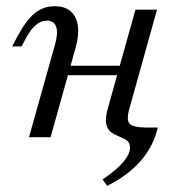

<svg xmlns="http://www.w3.org/2000/svg" viewBox="-20 -446 602 624"><path d="M328.2 158.1 313.7 137.1Q359.7 105.6 381 80.2Q402.4 54.8 402.4 33.9Q402.4 17.7 392.3 10.5Q382.3 3.2 368.1 -2Q354 -7.3 341.9 -15.7Q329.8 -24.2 325.4 -42.3Q321 -60.5 330.6 -94.4L420.2 -414.5H490.3L401.6 -96.8Q389.5 -56.5 401.2 -44Q412.9 -31.5 456.5 -31.5H492.7Q479 29 437.1 77Q395.2 125 328.2 158.1ZM74.2 0 158.9 -301.6Q169.4 -338.7 162.5 -358.9Q155.6 -379 132.3 -379Q113.7 -379 97.2 -365.3Q80.6 -351.6 66.1 -325L50 -295.2H19.4L37.9 -329.8Q65.3 -380.6 93.1 -403.2Q121 -425.8 157.3 -425.8Q191.1 -425.8 210.1 -408.9Q229 -391.9 233.1 -361.7Q237.1 -331.5 225.8 -291.1L144.4 0ZM164.5 -201.6 173.4 -232.3H405.6L396.8 -201.6Z"/></svg>

Font: Playfair 12pt Light
Style: Italic
Weight: 300
Italic angle: -15.6°
Designer: Claus Eggers Sørensen
Foundry: Claus Eggers Sørensen
Version: Version 2.000;gftools[0.9.28]